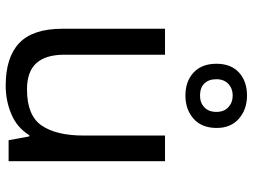

<svg xmlns="http://www.w3.org/2000/svg" viewBox="-124 -732 867 658"><g transform="rotate(90 309.0 -403.5)"><path d="M533 -536V0H461L448 -71H444Q418 -29 372 -9.5Q326 10 274 10Q177 10 128 -36.5Q79 -83 79 -185V-536H168V-191Q168 -127 197 -95Q226 -63 287 -63Q376 -63 410.5 -113Q445 -163 445 -257V-536ZM308 -606Q259 -606 229 -634Q199 -662 199 -712Q199 -762 229 -789.5Q259 -817 308 -817Q355 -817 387 -789.5Q419 -762 419 -713Q419 -662 387.5 -634Q356 -606 308 -606ZM308 -656Q333 -656 348.5 -671Q364 -686 364 -712Q364 -738 348 -753Q332 -768 308 -768Q284 -768 268 -753Q252 -738 252 -712Q252 -686 266.5 -671Q281 -656 308 -656Z"/></g></svg>

Font: Noto Sans New Tai Lue
Style: Regular
Weight: 400
Designer: Monotype Design Team
Foundry: Monotype Imaging Inc.
Version: Version 2.003